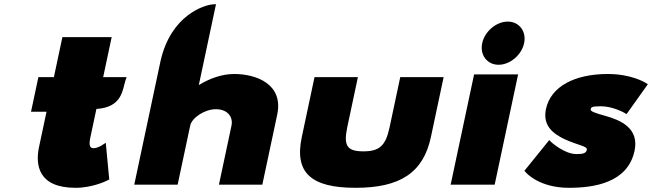

<svg xmlns="http://www.w3.org/2000/svg" viewBox="-20 -881 3111 916"><path d="M128 -348H202L166.3 -180.2C147.8 -92.8 163.1 15 340.6 15C422.1 15 488.3 -18.3 489.4 -18.9L501.2 -24.8L484.6 -199.8L464.8 -187C464.8 -187 444 -174 427 -174C411.8 -174 401.8 -181.7 411 -225.2L440 -361.3C564.8 -368.7 564.4 -455.3 578.6 -497.3L584 -513H472.2L512.8 -704H277.7L237.1 -513H163.1Z M887.4 -281.8C895.4 -319.2 956.3 -360 1010.1 -360C1066.4 -360 1093 -322.4 1084.4 -281.8L1024.5 0H1231.5L1302.5 -334C1333.8 -481.3 1200.4 -528 1097.4 -528C1038.2 -528 979.9 -506.5 928.5 -475.2L1010.5 -861.2L994.2 -860C956.3 -857.2 795.9 -810.5 745.9 -590.1L620.5 0H827.5Z M1419.8 -227.3C1383.4 -56.2 1464.7 15 1676.3 15C1887.9 15 1999.4 -56.2 2035.8 -227.3L2096.5 -513H1889.5L1838.7 -274C1819.6 -184 1789.1 -159 1713.3 -159C1637.5 -159 1617.6 -184 1636.7 -274L1687.5 -513H1480.5Z M2451.8 -526H2241.8L2130 0H2340ZM2480.5 -675C2492.4 -731 2457.2 -778 2402.4 -778C2347.6 -778 2292.4 -731 2280.5 -675C2268.6 -619 2303.8 -572 2358.6 -572C2413.4 -572 2468.6 -619 2480.5 -675Z M2670.6 -218.3C2740 -186.1 2783.5 -184.5 2779.6 -166.1C2775.9 -149.1 2760.2 -146 2729.4 -146C2673.7 -146 2611.5 -201.5 2611.5 -201.5L2600.4 -212.8L2482 -66.3L2488.7 -58.6C2490.7 -56.3 2552 15 2694.1 15C2812.2 15 2974.7 -7.8 3007.4 -161.7C3030.4 -269.8 2939.7 -308 2870.2 -327.5C2816.8 -342.2 2796 -349.9 2798 -359.4C2800.1 -369 2801.8 -374 2847 -374C2903.1 -374 2957.1 -343.7 2957.1 -343.7L2969.1 -336.5L3070.8 -479.2L3060.3 -485.7C3057.9 -487.2 2992.5 -528 2879.7 -528C2723.3 -528 2607.8 -469.4 2584.7 -360.8C2567.8 -281.2 2619.4 -243.7 2670.6 -218.3Z"/></svg>

Font: Hussar Nova
Style: 96
Weight: 700
Foundry: Cannot Into Space Fonts
Version: Version 0.99